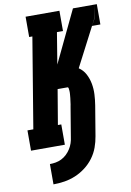

<svg xmlns="http://www.w3.org/2000/svg" viewBox="-101 -796 722 1062"><g transform="rotate(-10 260.0 -265.0)"><path d="M111 205V91Q127 91 144 88Q161 85 177 77Q193 69 206 56.5Q219 44 228.5 29Q238 14 243.5 -2.5Q249 -19 251 -36L279 -204Q280 -209 281 -214.5Q282 -220 282.5 -226Q283 -232 284 -237.5Q285 -243 285.5 -248.5Q286 -254 286.5 -259.5Q287 -265 287.5 -270.5Q288 -276 288 -281.5Q288 -287 287.5 -292.5Q287 -298 286 -304Q285 -310 280 -310H225L192 -114H211V0H21V-114H54L138 -621H120V-735H310V-621H276L247 -444L386 -735H505L492 -658L473 -621L360 -403Q384 -387 397.5 -361.5Q411 -336 416.5 -306.5Q422 -277 420.5 -246.5Q419 -216 414 -185L386 -17Q381 14 370 44.5Q359 75 339 102Q319 129 292 149.5Q265 170 235 182.5Q205 195 173.5 200Q142 205 111 205ZM473 -621 493 -658 505 -735H520V-621Z"/></g></svg>

Font: Iosevka Slab Heavy Oblique
Style: Regular
Weight: 900
Italic angle: -9°
Monospace: yes
Designer: Belleve Invis
Foundry: Belleve Invis
Version: Version 11.1.1; ttfautohint (v1.8.3)